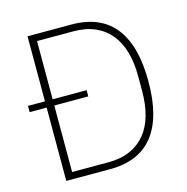

<svg xmlns="http://www.w3.org/2000/svg" viewBox="-104 -797 871 895"><g transform="rotate(-15 332.0 -349.0)"><path d="M107 -354H25V-384H107V-698H319Q457 -698 527 -610.5Q597 -523 597 -349Q597 -175 527 -87.5Q457 0 319 0H107ZM319 -33Q379 -33 423.5 -52.5Q468 -72 498 -108.5Q528 -145 542.5 -197Q557 -249 557 -313V-385Q557 -449 542.5 -501Q528 -553 498 -589.5Q468 -626 423.5 -645.5Q379 -665 319 -665H144V-384H308V-354H144V-33Z"/></g></svg>

Font: IBM Plex Sans Hebrew ExtLt
Style: Regular
Weight: 200
Designer: Mike Abbink, Paul van der Laan, Pieter van Rosmalen, Yanek Iontef
Foundry: Bold Monday
Version: Version 1.3